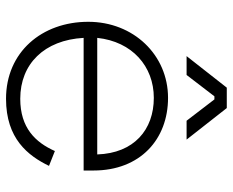

<svg xmlns="http://www.w3.org/2000/svg" viewBox="-86 -654 754 621"><g transform="rotate(90 290.5 -343.0)"><path d="M370 -570H431L329 -700H263L161 -570H222L291 -660H301ZM50 -252C50 -102 148 14 299 14C428 14 483 -57 516 -125L468 -144C440 -81 393 -32 299 -32C186 -32 109 -110 102 -237H531V-269C531 -420 430 -510 296 -510C157 -510 50 -398 50 -252ZM102 -281C114 -394 194 -464 296 -464C399 -464 475 -400 479 -281Z"/></g></svg>

Font: Space Text Light
Style: Regular
Weight: 300
Designer: Florian Karsten (Space Text), Colophon Foundry (Space Mono)
Foundry: Florian Karsten
Version: Version 1.003;PS 001.003;hotconv 1.0.88;makeotf.lib2.5.64775